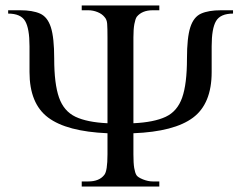

<svg xmlns="http://www.w3.org/2000/svg" viewBox="-20 -682 882 702"><path d="M562.5 0H278.8V-18.6H302.7Q342.8 -18.6 361.3 -42.5Q373 -56.6 373 -117.7V-194.8Q224.1 -201.2 156 -252.2Q87.9 -303.2 87.9 -418.5V-512.7Q87.9 -578.1 71.8 -605.2Q55.7 -632.3 9.8 -632.3V-644.5H53.7Q99.1 -644.5 126.5 -632.3Q153.8 -620.1 166 -582.3Q178.2 -544.4 178.2 -467.3Q178.2 -375.5 195.8 -325.4Q213.4 -275.4 255.9 -255.1Q298.3 -234.9 373 -231.4V-545.4Q373 -579.6 371.8 -595.2Q370.6 -610.8 362.3 -619.6Q353 -631.3 336.4 -637.9Q319.8 -644.5 302.7 -644.5H278.8V-662.1H562.5V-644.5H538.6Q499.5 -644.5 480 -620.6Q474.6 -612.3 471.2 -593.8Q467.8 -575.2 467.8 -545.4V-231.4Q543 -234.9 585.7 -254.9Q628.4 -274.9 646 -325Q663.6 -375 663.6 -467.3Q663.6 -544.4 675.8 -582.3Q688 -620.1 715.3 -632.3Q742.7 -644.5 788.1 -644.5H832V-632.3Q786.1 -632.3 770 -605.2Q753.9 -578.1 753.9 -512.7V-418.5Q753.9 -302.7 685.5 -251.7Q617.2 -200.7 467.8 -194.8V-117.7Q467.8 -85.4 470.7 -67.9Q473.6 -50.3 479 -41.5Q483.9 -33.7 502.7 -26.1Q521.5 -18.6 538.6 -18.6H562.5Z"/></svg>

Font: Charis
Style: Italic
Weight: 400
Italic angle: -11°
Designer: Walt Agee, Miriam Martin, Annie Olsen, Victor Gaultney, Lorna Priest, Alan Ward, Bob Hallissy, Martin Hosken, Sharon Cor
Foundry: SIL Global
Version: Version 7.000